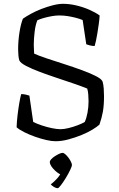

<svg xmlns="http://www.w3.org/2000/svg" viewBox="-20 -740 626 1006"><path d="M271 0Q250 0 222 -6.5Q194 -13 164 -23.5Q134 -34 108 -47Q82 -60 67 -73Q68 -103 72 -136.5Q76 -170 81 -199.5Q86 -229 91 -247Q104 -247 116.5 -244Q129 -241 134 -239L154 -101Q172 -92 198.5 -83Q225 -74 252 -68.5Q279 -63 297 -63Q315 -63 339.5 -69Q364 -75 387.5 -84Q411 -93 424 -101Q433 -120 438.5 -149.5Q444 -179 444 -209Q444 -225 442.5 -244.5Q441 -264 437 -276Q410 -287 368 -301.5Q326 -316 279 -331.5Q232 -347 189.5 -363Q147 -379 117 -394.5Q87 -410 81 -424Q78 -434 76.5 -449.5Q75 -465 75 -481Q75 -526 82 -570.5Q89 -615 100 -642Q117 -654 142.5 -668Q168 -682 198 -693.5Q228 -705 257.5 -712.5Q287 -720 311 -720Q344 -720 380 -711.5Q416 -703 448 -689Q480 -675 502 -659Q501 -638 497.5 -614Q494 -590 490.5 -567.5Q487 -545 483 -527Q479 -509 476 -499Q461 -499 449.5 -502.5Q438 -506 432 -508L413 -635Q396 -642 376.5 -647Q357 -652 335.5 -655.5Q314 -659 290 -659Q273 -659 252.5 -655.5Q232 -652 212 -646.5Q192 -641 176 -634Q166 -611 161.5 -573.5Q157 -536 157 -505Q157 -492 158 -478Q159 -464 159 -459Q183 -448 225 -434Q267 -420 315.5 -404.5Q364 -389 409 -372.5Q454 -356 484 -340.5Q514 -325 518 -311Q522 -296 523.5 -276Q525 -256 525 -235Q525 -188 519 -154.5Q513 -121 501 -87Q489 -76 464.5 -61Q440 -46 407 -32.5Q374 -19 338.5 -9.5Q303 0 271 0ZM283 246Q273 246 262.5 239.5Q252 233 246 226Q262 214 278.5 196Q295 178 302 160L313 178Q303 178 291 171Q279 164 267.5 153Q256 142 248.5 130.5Q241 119 241 109Q241 102 248.5 94Q256 86 267.5 78.5Q279 71 290 66Q301 61 308 61Q314 61 322.5 68.5Q331 76 338.5 86Q346 96 351.5 107Q357 118 357 125Q357 131 347.5 151Q338 171 324.5 193Q311 215 299 230.5Q287 246 283 246Z"/></svg>

Font: Texturina 12pt ExtraLight
Style: Regular
Weight: 250
Designer: Guillermo Torres Carreño
Foundry: Omnibus-Type
Version: Version 1.002